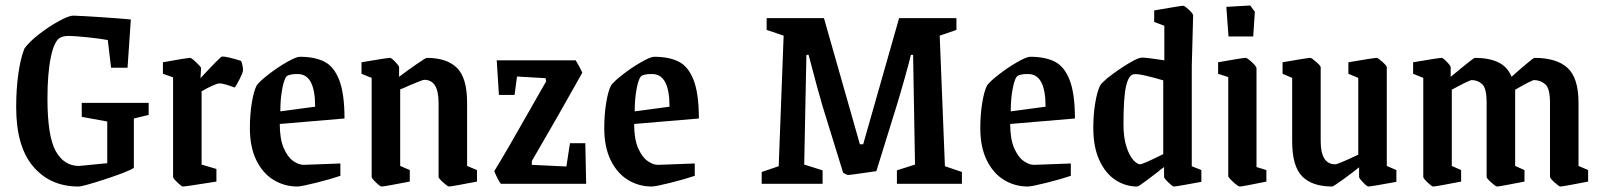

<svg xmlns="http://www.w3.org/2000/svg" viewBox="-20 -670 5841 700"><path d="M39 -279Q39 -346 47 -402Q55 -458 69 -493Q86 -517 122 -545Q158 -573 194.5 -593Q231 -613 247 -613Q280 -612 347.5 -607.5Q415 -603 457 -599L445 -423H385L373 -524Q348 -529 299.5 -534Q251 -539 231 -539Q212 -539 200 -533Q178 -522 165.5 -462.5Q153 -403 153 -311Q153 -174 183 -119.5Q213 -65 268 -65L371 -75V-227L278 -244V-295H522V-251L468 -238V-58Q447 -44 364.5 -17Q282 10 266 10Q163 10 101 -63Q39 -136 39 -279Z M611 -25V-388L574 -401V-443Q663 -459 673 -459Q678 -459 695.5 -442.5Q713 -426 713 -422L711 -385Q784 -464 790 -464Q808 -464 859 -448Q862 -441 864 -431.5Q866 -422 866 -414Q866 -406 852.5 -379.5Q839 -353 835 -351Q796 -366 780 -366Q773 -366 754 -357.5Q735 -349 715 -337V-70L769 -54V-8Q657 10 647 10Q642 10 626.5 -5Q611 -20 611 -25Z M891 -203Q891 -252 898 -295Q905 -338 916 -359Q927 -374 960 -399.5Q993 -425 1026.5 -444Q1060 -463 1073 -463Q1128 -463 1163 -445Q1198 -427 1217 -377.5Q1236 -328 1236 -238L1000 -218Q1000 -163 1014.5 -130Q1029 -97 1049 -83Q1069 -69 1087 -69L1221 -74V-29Q1186 -17 1132 -3.5Q1078 10 1064 10Q1017 10 977.5 -14Q938 -38 914.5 -86Q891 -134 891 -203ZM1129 -281Q1129 -399 1067 -400H1059Q1043 -400 1030 -395Q1018 -391 1010 -351.5Q1002 -312 1002 -264Z M1335 -25V-386L1298 -401V-443Q1392 -459 1402 -459Q1407 -459 1421 -444.5Q1435 -430 1435 -425V-390Q1464 -412 1498 -435.5Q1532 -459 1536 -459Q1609 -459 1646 -422.5Q1683 -386 1683 -295V-65L1719 -50V-8Q1626 10 1617 10Q1612 10 1595.5 -5Q1579 -20 1579 -25V-295Q1579 -379 1527 -379Q1522 -379 1500.5 -370Q1479 -361 1469 -357Q1459 -352 1439 -344V-65L1474 -50V-8Q1381 10 1371 10Q1366 10 1350.5 -5Q1335 -20 1335 -25Z M1782 -46Q1831 -126 1903 -254L1971 -373L1969 -385L1865 -391L1856 -324H1799L1791 -450H2079Q2096 -422 2103 -405Q2012 -242 1919 -83V-69L2045 -63L2058 -148H2114L2117 0H1806Q1796 -12 1782 -46Z M2183 -203Q2183 -252 2190 -295Q2197 -338 2208 -359Q2219 -374 2252 -399.5Q2285 -425 2318.5 -444Q2352 -463 2365 -463Q2420 -463 2455 -445Q2490 -427 2509 -377.5Q2528 -328 2528 -238L2292 -218Q2292 -163 2306.5 -130Q2321 -97 2341 -83Q2361 -69 2379 -69L2513 -74V-29Q2478 -17 2424 -3.5Q2370 10 2356 10Q2309 10 2269.5 -14Q2230 -38 2206.5 -86Q2183 -134 2183 -203ZM2421 -281Q2421 -399 2359 -400H2351Q2335 -400 2322 -395Q2310 -391 2302 -351.5Q2294 -312 2294 -264Z M2757 -43 2819 -64 2837 -540 2775 -561V-604H2984L3115 -144H3127L3258 -604H3467V-561L3406 -540L3425 -64L3487 -43V0H3250V-49L3316 -70L3309 -470H3301Q3296 -448 3279.5 -389Q3263 -330 3251 -291L3175 -46Q3146 -42 3115.5 -37.5Q3085 -33 3072 -32Q3068 -32 3054 -40L2978 -286Q2963 -336 2928 -470H2920L2912 -70L2979 -49V0H2757Z M3554 -203Q3554 -252 3561 -295Q3568 -338 3579 -359Q3590 -374 3623 -399.5Q3656 -425 3689.5 -444Q3723 -463 3736 -463Q3791 -463 3826 -445Q3861 -427 3880 -377.5Q3899 -328 3899 -238L3663 -218Q3663 -163 3677.5 -130Q3692 -97 3712 -83Q3732 -69 3750 -69L3884 -74V-29Q3849 -17 3795 -3.5Q3741 10 3727 10Q3680 10 3640.5 -14Q3601 -38 3577.5 -86Q3554 -134 3554 -203ZM3792 -281Q3792 -399 3730 -400H3722Q3706 -400 3693 -395Q3681 -391 3673 -351.5Q3665 -312 3665 -264Z M3966 -203Q3966 -253 3973 -294.5Q3980 -336 3991 -359Q4008 -382 4066.5 -421Q4125 -460 4144 -460Q4163 -460 4225 -450V-576L4188 -590V-632Q4285 -649 4294 -649Q4299 -649 4314.5 -634.5Q4330 -620 4330 -614L4325 -429V-64L4360 -50V-7Q4269 10 4259 10Q4255 10 4239.5 -5Q4224 -20 4224 -25V-61Q4211 -52 4201 -43Q4192 -36 4161.5 -13Q4131 10 4126 10Q4083 10 4046.5 -14Q4010 -38 3988 -86Q3966 -134 3966 -203ZM4221 -108V-377Q4192 -386 4157.5 -394Q4123 -402 4112 -399Q4094 -395 4085 -354Q4076 -313 4076 -217Q4076 -169 4086.5 -136Q4097 -103 4111.5 -87Q4126 -71 4137 -71Q4146 -71 4221 -108Z M4458 -28V-389L4421 -401V-443Q4511 -459 4521 -459Q4527 -459 4544 -443.5Q4561 -428 4561 -421V-61L4597 -50V-8Q4510 10 4500 10Q4494 10 4476 -6.5Q4458 -23 4458 -28ZM4451 -645 4538 -650 4555 -627 4549 -537H4459Z M4691 -155V-386L4656 -401V-443Q4748 -459 4757 -459Q4762 -459 4778.5 -444.5Q4795 -430 4795 -425V-156Q4795 -71 4848 -71Q4858 -71 4932 -106V-386L4896 -401V-443Q4990 -459 4999 -459Q5004 -459 5020 -444.5Q5036 -430 5036 -425V-65L5071 -50V-7Q4978 10 4969 10Q4964 10 4949.5 -5Q4935 -20 4935 -25V-60Q4909 -39 4875 -14.5Q4841 10 4837 10Q4764 10 4727.5 -27Q4691 -64 4691 -155Z M5169 -25V-386L5132 -401V-443Q5226 -459 5236 -459Q5241 -459 5255 -444.5Q5269 -430 5269 -425V-390Q5295 -412 5324.5 -435.5Q5354 -459 5357 -459Q5408 -459 5442 -443Q5476 -427 5491 -390Q5515 -412 5543 -435.5Q5571 -459 5574 -459Q5655 -459 5695 -422.5Q5735 -386 5735 -295V-65L5770 -50V-8Q5678 10 5669 10Q5664 10 5647.5 -5Q5631 -20 5631 -25V-295Q5631 -349 5613 -363.5Q5595 -378 5573 -378Q5565 -378 5504 -343V-65L5538 -50V-8Q5447 10 5438 10Q5433 10 5416.5 -5Q5400 -20 5400 -25V-295Q5400 -349 5383.5 -363.5Q5367 -378 5346 -378Q5337 -378 5273 -343V-65L5307 -50V-8Q5215 10 5205 10Q5200 10 5184.5 -5Q5169 -20 5169 -25Z"/></svg>

Font: Grenze Medium
Style: Regular
Weight: 500
Designer: Renata Polastri
Foundry: Omnibus-Type
Version: Version 1.002; ttfautohint (v1.8)